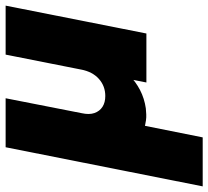

<svg xmlns="http://www.w3.org/2000/svg" viewBox="-89 -491 740 682"><g transform="rotate(-90 281.0 -150.0)"><path d="M503 0H329L428 -500H602ZM134 200H-40L99 -500H273L220 -230Q214 -203 220.5 -184.5Q227 -166 242.5 -156Q258 -146 281 -146Q316 -146 341.5 -168.5Q367 -191 375 -232V-233L395 -117Q380 -86 356 -62Q332 -38 302 -22.5Q272 -7 237 -2Q226 -1 215.5 -0.5Q205 0 194.5 -1.5Q184 -3 175 -5Z"/></g></svg>

Font: Albert Sans Black
Style: Italic
Weight: 900
Italic angle: -11.25°
Designer: Andreas Rasmussen
Foundry: a.Foundry
Version: Version 1.025